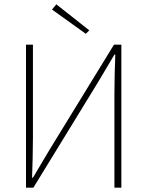

<svg xmlns="http://www.w3.org/2000/svg" viewBox="-20 -866 680 886"><path d="M100 0H134L432 -486L508 -614H512C510 -552 508 -496 508 -434V0H540V-660H506L208 -174L132 -46H128C130 -110 132 -170 132 -232V-660H100ZM376 -710 392 -726 240 -846 220 -822Z"/></svg>

Font: Source Sans Pro ExtraLight
Style: Regular
Weight: 200
Designer: Paul D. Hunt
Foundry: Adobe Systems Incorporated
Version: Version 3.006;hotconv 1.0.111;makeotfexe 2.5.65597